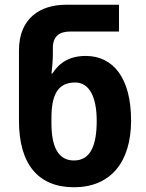

<svg xmlns="http://www.w3.org/2000/svg" viewBox="-20 -780 618 810"><path d="M292 10C444 10 533 -93 533 -272C533 -450 458 -544 342 -544C275 -544 231 -517 201 -470H197C201 -500 203 -531 203 -553V-578C203 -627 231 -647 276 -647H482V-760H258C152 -760 60 -705 60 -567V-270C60 -87 142 10 292 10ZM292 -103C227 -103 197 -158 197 -260V-282C197 -377 222 -432 297 -432C356 -432 388 -373 388 -270C388 -165 361 -103 292 -103Z"/></svg>

Font: Noto Sans Georgian SemiCondensed Bold
Style: Regular
Weight: 700
Width: 4
Designer: Monotype Design Team, Akaki Razmadze
Foundry: Google LLC
Version: Version 2.005